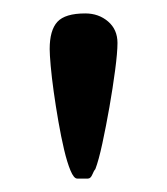

<svg xmlns="http://www.w3.org/2000/svg" viewBox="-20 -656 249 286"><path d="M155 -592Q155 -578 151.5 -551.5Q148 -525 143 -496.5Q138 -468 132.5 -442.5Q127 -417 122 -404Q120 -402 117.5 -396Q115 -390 111 -390H95Q90 -390 85 -402Q80 -414 75.5 -433Q71 -452 67 -475Q63 -498 60 -519.5Q57 -541 55.5 -558Q54 -575 54 -583Q54 -611 65.5 -623.5Q77 -636 107 -636Q127 -636 141 -624Q155 -612 155 -592Z"/></svg>

Font: Hand Textur
Style: Regular
Weight: 400
Designer: F. H. Ehmcke um 1935
Foundry: Peter Wiegel
Version: Version 1.000